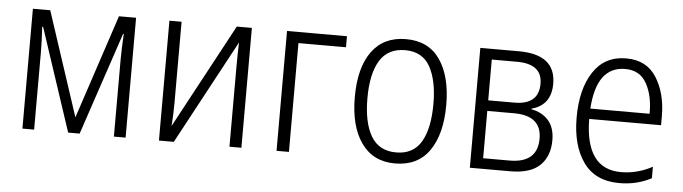

<svg xmlns="http://www.w3.org/2000/svg" viewBox="-40 -691 3019 849"><g transform="rotate(5 1469.5 -266.0)"><path d="M535 -532H459L306 -70L154 -532H77V0H129V-344Q129 -365 128 -394.5Q127 -424 125 -456H129L280 0H331L484 -456H487Q485 -419 484 -391.5Q483 -364 483 -344V0H535Z M737 -532H683V0H749L998 -463Q997 -438 996.5 -409Q996 -380 996 -354V0H1049V-532H982L733 -69Q735 -94 736 -121Q737 -148 737 -171Z M1471 -532V-483H1260V0H1205V-532Z M1935 -267Q1935 -394 1884 -468Q1833 -542 1733 -542Q1634 -542 1581.5 -470Q1529 -398 1529 -267Q1529 -138 1581.5 -64Q1634 10 1731 10Q1832 10 1883.5 -64Q1935 -138 1935 -267ZM1585 -267Q1585 -376 1621 -434.5Q1657 -493 1733 -493Q1810 -493 1844 -432Q1878 -371 1878 -267Q1878 -158 1843 -98.5Q1808 -39 1732 -39Q1656 -39 1620.5 -99Q1585 -159 1585 -267Z M2398 -402Q2398 -532 2234 -532H2063V0H2242Q2332 0 2374 -41Q2416 -82 2416 -153Q2416 -209 2387.5 -241Q2359 -273 2312 -281V-284Q2398 -307 2398 -402ZM2342 -397Q2342 -304 2234 -304H2118V-485H2230Q2342 -485 2342 -397ZM2359 -155Q2359 -47 2235 -47H2118V-257H2237Q2359 -257 2359 -155Z M2710 -542Q2615 -542 2564.5 -465.5Q2514 -389 2514 -263Q2514 -139 2567 -64.5Q2620 10 2727 10Q2805 10 2869 -24V-75Q2803 -39 2730 -39Q2572 -39 2570 -261H2889V-301Q2889 -402 2845 -472Q2801 -542 2710 -542ZM2710 -495Q2775 -495 2805 -441Q2835 -387 2834 -307H2571Q2583 -495 2710 -495Z"/></g></svg>

Font: Noto Sans UI SemiCondensed Light
Style: Regular
Weight: 300
Width: 4
Designer: Monotype Design Team
Foundry: Monotype Imaging Inc.
Version: Version 1.901